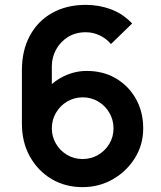

<svg xmlns="http://www.w3.org/2000/svg" viewBox="-20 -754 662 789"><path d="M319 15Q248.5 15 192.2 -18.2Q136 -51.5 103 -110.5Q70 -169.5 70 -246V-465Q70 -547 102.8 -607.5Q135.5 -668 194.8 -701Q254 -734 332.5 -734Q387 -734 436 -715.8Q485 -697.5 523 -657.5L436 -573Q417 -595.5 389.8 -608.5Q362.5 -621.5 332.5 -621.5Q290.5 -621.5 259 -601.8Q227.5 -582 210.2 -550Q193 -518 193 -481.5V-362L171 -386Q202 -422 245.5 -442.2Q289 -462.5 336.5 -462.5Q404.5 -462.5 456.5 -431.8Q508.5 -401 538.5 -347.8Q568.5 -294.5 568.5 -226.5Q568.5 -159 534.2 -104.2Q500 -49.5 443.5 -17.2Q387 15 319 15ZM319 -100.5Q354 -100.5 383 -117.2Q412 -134 429.2 -162.8Q446.5 -191.5 446.5 -226.5Q446.5 -261.5 429.5 -290.5Q412.5 -319.5 383.8 -336.8Q355 -354 320 -354Q285 -354 256 -336.8Q227 -319.5 210 -290.5Q193 -261.5 193 -226.5Q193 -192.5 209.8 -163.8Q226.5 -135 255.2 -117.8Q284 -100.5 319 -100.5Z"/></svg>

Font: Manrope ExtraLight
Style: Bold
Weight: 700
Version: Version 4.504